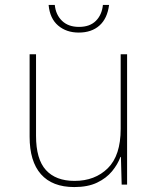

<svg xmlns="http://www.w3.org/2000/svg" viewBox="-20 -748 640 778"><path d="M281 10Q192 10 146 -42Q100 -94 100 -194V-528H126V-198Q126 -103 166 -59Q206 -15 282 -15Q365 -15 417 -66.5Q469 -118 469 -226V-528H495V0H473L470 -112H468Q457 -82 434 -54Q411 -26 373.5 -8Q336 10 281 10ZM299 -616Q249 -616 215.5 -644.5Q182 -673 177 -728H202Q206 -688 231.5 -663.5Q257 -639 300 -639Q344 -639 368.5 -663.5Q393 -688 397 -728H422Q415 -673 383 -644.5Q351 -616 299 -616Z"/></svg>

Font: Noto Sans Mono Thin
Style: Regular
Weight: 100
Designer: Monotype Design Team
Foundry: Monotype Imaging Inc.
Version: Version 2.014